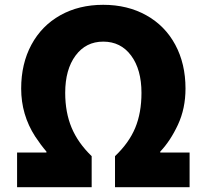

<svg xmlns="http://www.w3.org/2000/svg" viewBox="-20 -778 859 798"><path d="M51 -144H173V-148Q149 -176 126 -211Q68 -301 68 -410Q68 -513 110.5 -592Q153 -671 230.5 -714.5Q308 -758 409 -758Q510 -758 588 -714.5Q666 -671 708.5 -592Q751 -513 751 -410Q751 -327 719.5 -259.5Q688 -192 646 -148V-144H768V0H458V-129Q516 -184 542 -246.5Q568 -309 568 -392Q568 -489 525 -547Q482 -605 409 -605Q337 -605 294 -547Q251 -489 251 -392Q251 -311 277.5 -247.5Q304 -184 361 -129V0H51Z"/></svg>

Font: Merged Yaku Han JP Black
Style: Regular
Weight: 900
Designer: Ryoko NISHIZUKA 西塚涼子 (kana, bopomofo & ideographs); Paul D. Hunt (Latin, Greek & Cyrillic); Sandoll Communications 산돌커뮤니
Foundry: Adobe
Version: Version 2.004